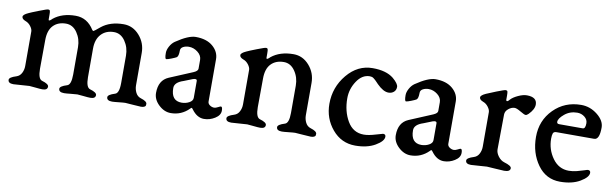

<svg xmlns="http://www.w3.org/2000/svg" viewBox="-37 -745 3383 1060"><g transform="rotate(10 1655.0 -215.0)"><path d="M469 -391Q517 -430 593 -430Q645 -430 681.5 -388.5Q718 -347 718 -291V-110Q718 -88 727.5 -69Q737 -50 756 -44Q792 -33 792 -18Q792 -12 791 -8.5Q790 -5 783.5 -1.5Q777 2 765 2Q753 2 718.5 -1Q684 -4 677 -4Q667 -4 640.5 -1Q614 2 603 2Q573 2 573 -18Q573 -32 612 -44Q635 -50 635 -108V-261Q635 -307 610.5 -342.5Q586 -378 548 -378Q503 -378 476 -349Q449 -320 449 -268V-108Q449 -51 472 -44Q510 -33 510 -18Q510 2 481 2Q469 2 442 -1Q415 -4 408 -4Q399 -4 372 -1Q345 2 334 2Q304 2 304 -18Q304 -32 343 -44Q366 -50 366 -108V-261Q366 -307 341.5 -342.5Q317 -378 279 -378Q234 -378 207.5 -350.5Q181 -323 181 -268L180 -108Q180 -51 203 -44Q241 -33 241 -18Q241 2 212 2Q200 2 173 -1Q146 -4 139 -4Q129 -4 95 -1Q61 2 50 2Q20 2 20 -18Q20 -32 59 -44Q78 -50 87.5 -68.5Q97 -87 97 -108V-302Q97 -315 85 -331Q73 -347 56 -353Q35 -361 35 -374Q35 -386 64 -399Q74 -404 117.5 -421Q161 -438 168 -438Q176 -438 178 -432.5Q180 -427 180 -410V-385Q180 -372 196 -387Q199 -390 200 -391Q248 -430 324 -430Q389 -430 427 -369Q431 -364 434 -364Q437 -364 469 -391Z M923 -131Q923 -59 982 -59Q1005 -59 1024.5 -69.5Q1044 -80 1044 -97V-191Q1044 -206 1021 -198L973 -179Q923 -163 923 -131ZM997 -430Q1058 -430 1093 -400Q1128 -370 1128 -328V-91Q1128 -79 1139.5 -71Q1151 -63 1164 -63Q1172 -63 1184.5 -69.5Q1197 -76 1200 -76Q1209 -76 1209 -54Q1209 -28 1180 -10Q1151 8 1119 8Q1080 8 1050 -33Q1045 -40 1042.5 -40.5Q1040 -41 1035 -35Q992 8 933 8Q896 8 865 -21.5Q834 -51 834 -88Q834 -159 888 -182L1019 -237Q1042 -247 1042 -260V-309Q1042 -334 1019 -352Q996 -370 969 -370Q951 -370 937 -362.5Q923 -355 923 -341Q923 -309 913 -302Q907 -298 885.5 -289.5Q864 -281 857 -281Q849 -281 849 -315Q849 -332 860 -352Q871 -372 887 -383Q956 -430 997 -430Z M1670 -110Q1670 -88 1679.5 -69Q1689 -50 1708 -44Q1744 -33 1744 -18Q1744 -12 1743 -8.5Q1742 -5 1735.5 -1.5Q1729 2 1717 2Q1705 2 1670.5 -1Q1636 -4 1629 -4Q1619 -4 1592.5 -1Q1566 2 1555 2Q1525 2 1525 -18Q1525 -32 1564 -44Q1587 -50 1587 -108V-261Q1587 -307 1562.5 -342.5Q1538 -378 1500 -378Q1455 -378 1428.5 -350.5Q1402 -323 1402 -268L1401 -108Q1401 -51 1424 -44Q1462 -33 1462 -18Q1462 2 1433 2Q1421 2 1394 -1Q1367 -4 1360 -4Q1350 -4 1316 -1Q1282 2 1271 2Q1241 2 1241 -18Q1241 -32 1280 -44Q1299 -50 1308.5 -68.5Q1318 -87 1318 -108V-302Q1318 -315 1306 -331Q1294 -347 1277 -353Q1256 -361 1256 -374Q1256 -386 1285 -399Q1297 -405 1339.5 -421.5Q1382 -438 1389 -438Q1397 -438 1399 -432.5Q1401 -427 1401 -410V-385Q1401 -372 1417 -387Q1420 -390 1421 -391Q1469 -430 1545 -430Q1597 -430 1633.5 -388.5Q1670 -347 1670 -291Z M1967 8Q1889 8 1838 -52.5Q1787 -113 1787 -195Q1787 -288 1846 -359Q1905 -430 1989 -430Q2065 -430 2106 -397Q2139 -369 2139 -351Q2139 -333 2127 -322.5Q2115 -312 2097 -312Q2068 -312 2032 -348Q2030 -350 2023 -357.5Q2016 -365 2012.5 -368Q2009 -371 2003.5 -375.5Q1998 -380 1992.5 -381.5Q1987 -383 1981 -383Q1938 -383 1908.5 -338.5Q1879 -294 1879 -242Q1879 -169 1911 -114.5Q1943 -60 2003 -60Q2030 -60 2069 -72L2108 -83Q2123 -83 2123 -69Q2123 -44 2078.5 -18Q2034 8 1967 8Z M2267 -131Q2267 -59 2326 -59Q2349 -59 2368.5 -69.5Q2388 -80 2388 -97V-191Q2388 -206 2365 -198L2317 -179Q2267 -163 2267 -131ZM2341 -430Q2402 -430 2437 -400Q2472 -370 2472 -328V-91Q2472 -79 2483.5 -71Q2495 -63 2508 -63Q2516 -63 2528.5 -69.5Q2541 -76 2544 -76Q2553 -76 2553 -54Q2553 -28 2524 -10Q2495 8 2463 8Q2424 8 2394 -33Q2389 -40 2386.5 -40.5Q2384 -41 2379 -35Q2336 8 2277 8Q2240 8 2209 -21.5Q2178 -51 2178 -88Q2178 -159 2232 -182L2363 -237Q2386 -247 2386 -260V-309Q2386 -334 2363 -352Q2340 -370 2313 -370Q2295 -370 2281 -362.5Q2267 -355 2267 -341Q2267 -309 2257 -302Q2251 -298 2229.5 -289.5Q2208 -281 2201 -281Q2193 -281 2193 -315Q2193 -332 2204 -352Q2215 -372 2231 -383Q2300 -430 2341 -430Z M2704 -4Q2695 -4 2660.5 -1Q2626 2 2615 2Q2585 2 2585 -18Q2585 -32 2624 -44Q2643 -50 2652.5 -68.5Q2662 -87 2662 -108V-302Q2662 -315 2650 -331Q2638 -347 2621 -353Q2600 -361 2600 -374Q2600 -386 2629 -399Q2639 -404 2682.5 -421Q2726 -438 2733 -438Q2741 -438 2743 -432.5Q2745 -427 2745 -410V-385Q2747 -377 2753 -380Q2759 -383 2765 -391Q2778 -405 2805 -417.5Q2832 -430 2853 -430Q2910 -430 2910 -388Q2910 -361 2880 -331Q2871 -322 2864 -322Q2857 -322 2833.5 -336Q2810 -350 2799 -350Q2781 -350 2764 -336Q2747 -322 2747 -303L2745 -108Q2745 -89 2759.5 -69.5Q2774 -50 2794 -44Q2835 -32 2835 -18Q2835 2 2801 2Q2789 2 2750 -1Q2711 -4 2704 -4Z M3043 -315Q3043 -304 3056 -304H3188Q3203 -304 3203 -335Q3203 -356 3185 -370Q3167 -384 3144 -384Q3103 -384 3073 -359Q3043 -334 3043 -315ZM3290 -326Q3290 -258 3260 -258H3049Q3034 -258 3030 -248Q3026 -237 3026 -218Q3026 -157 3061 -108.5Q3096 -60 3152 -60Q3174 -60 3197.5 -66Q3221 -72 3237 -77.5Q3253 -83 3256 -83Q3271 -83 3271 -69Q3271 -44 3226.5 -18Q3182 8 3115 8Q3036 8 2989 -57.5Q2942 -123 2942 -213Q2942 -305 3004 -367.5Q3066 -430 3158 -430Q3208 -430 3249 -397.5Q3290 -365 3290 -326Z"/></g></svg>

Font: EB Garamond 08
Style: Regular
Weight: 400
Version: Version 0.016 ; ttfautohint (v1.5)